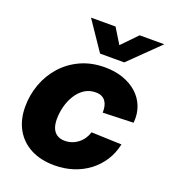

<svg xmlns="http://www.w3.org/2000/svg" viewBox="-137 -843 848 955"><g transform="rotate(20 287.0 -365.5)"><path d="M259.8 11.2Q187 11.2 134 -16.6Q81.1 -44.4 52.7 -95.2Q24.4 -146 24.4 -213.9Q24.4 -276.4 45.4 -333.7Q66.4 -391.1 106.4 -436Q146.5 -481 203.4 -507.1Q260.3 -533.2 332 -533.2Q384.3 -533.2 427.7 -518.1Q471.2 -502.9 502 -475.3Q532.7 -447.8 547.9 -409.2Q563 -370.6 558.6 -322.8L397 -317.4Q397.5 -335 394.3 -350.1Q391.1 -365.2 383.3 -376.5Q375.5 -387.7 362.8 -394Q350.1 -400.4 331.1 -400.4Q296.9 -400.4 271 -383.1Q245.1 -365.7 227.8 -337.4Q210.4 -309.1 201.9 -275.6Q193.4 -242.2 193.4 -209.5Q193.4 -181.6 201.4 -161.9Q209.5 -142.1 226.1 -131.6Q242.7 -121.1 266.6 -121.1Q286.6 -121.1 304.4 -127.4Q322.3 -133.8 336.9 -145.3Q351.6 -156.7 362.1 -172.4Q372.6 -188 378.4 -206.5L538.6 -200.7Q528.3 -152.3 503.4 -113.5Q478.5 -74.7 441.9 -46.9Q405.3 -19 359.1 -3.9Q313 11.2 259.8 11.2ZM310.5 -741.7 359.9 -661.1 438 -741.7H567.9L567.4 -740.7L412.1 -588.9H284.2L181.2 -740.7V-741.7Z"/></g></svg>

Font: Inter 28pt ExtraBold
Style: Italic
Weight: 800
Italic angle: -9.3988°
Designer: Rasmus Andersson
Foundry: rsms
Version: Version 4.001;git-66647c0bb